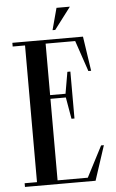

<svg xmlns="http://www.w3.org/2000/svg" viewBox="-58 -889 559 929"><g transform="rotate(-5 221.5 -425.0)"><path d="M252.5 -850 224 -744H237L317.5 -850ZM331.8 -18H185V-414H259.8L278 -309H292.5V-537H278L259.8 -432H185V-682H328.6L379.5 -532H393L368 -700H25V-682H85V-18H25V0H368L423 -168H409.5Z"/></g></svg>

Font: Picaflor 24 pt
Style: Regular
Weight: 400
Designer: Ariel Martín Pérez
Foundry: Tunera Type Foundry
Version: Version 1.000;hotconv 1.0.109;makeotfexe 2.5.65596